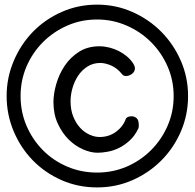

<svg xmlns="http://www.w3.org/2000/svg" viewBox="-20 -693 845 833"><path d="M581.1 -137.7Q566.4 -105.5 543.9 -84.5Q521.5 -63.5 496.6 -51.3Q471.7 -39.1 446.8 -34.7Q421.9 -30.3 403.3 -30.3Q374 -30.3 340.3 -44.9Q306.6 -59.6 278.3 -87.4Q250 -115.2 231 -156.2Q211.9 -197.3 211.9 -250Q211.9 -286.1 224.1 -328.6Q236.3 -371.1 260.7 -407.7Q285.2 -444.3 322.8 -468.3Q360.4 -492.2 411.1 -492.2Q432.6 -492.2 454.1 -486.8Q475.6 -481.4 495.1 -471.7Q514.6 -461.9 531.2 -447.8Q547.9 -433.6 559.6 -415Q565.4 -404.3 565.4 -396.5Q565.4 -382.8 553.2 -373Q541 -363.3 526.4 -363.3Q514.6 -363.3 508.8 -372.1Q488.3 -397.5 462.4 -408.7Q436.5 -419.9 415 -419.9Q383.8 -419.9 359.4 -404.3Q335 -388.7 318.8 -364.3Q302.7 -339.8 294.4 -310.5Q286.1 -281.2 286.1 -253.9Q286.1 -215.8 297.9 -187Q309.6 -158.2 327.6 -138.7Q345.7 -119.1 368.2 -108.9Q390.6 -98.6 412.1 -98.6Q453.1 -98.6 483.9 -121.6Q514.6 -144.5 526.4 -178.7Q533.2 -188.5 551.8 -188.5Q562.5 -188.5 572.3 -180.7Q582 -172.9 582 -151.4Q582 -148.4 582 -145Q582 -141.6 581.1 -137.7ZM401.4 -608.4Q332 -608.4 272 -582Q211.9 -555.7 166.5 -510.3Q121.1 -464.8 95.2 -404.8Q69.3 -344.7 69.3 -276.4Q69.3 -207 95.2 -147Q121.1 -86.9 166 -41.5Q210.9 3.9 271.5 29.8Q332 55.7 401.4 55.7Q469.7 55.7 529.8 29.8Q589.8 3.9 635.3 -41.5Q680.7 -86.9 707 -147Q733.4 -207 733.4 -276.4Q733.4 -344.7 707 -404.8Q680.7 -464.8 635.3 -510.3Q589.8 -555.7 529.3 -582Q468.8 -608.4 401.4 -608.4ZM401.4 -672.9Q482.4 -672.9 554.2 -641.1Q626 -609.4 679.7 -555.2Q733.4 -501 764.6 -429.2Q795.9 -357.4 795.9 -276.4Q795.9 -195.3 765.1 -123.5Q734.4 -51.8 680.7 2.4Q627 56.6 555.2 88.4Q483.4 120.1 401.4 120.1Q318.4 120.1 246.6 88.4Q174.8 56.6 122.1 2.4Q69.3 -51.8 39.1 -124Q8.8 -196.3 8.8 -276.4Q8.8 -356.4 39.6 -428.7Q70.3 -501 123 -555.2Q175.8 -609.4 247.6 -641.1Q319.3 -672.9 401.4 -672.9Z"/></svg>

Font: Gamja Flower
Style: Regular
Weight: 400
Designer: YoonDesign Inc.
Foundry: YoonDesign Inc.
Version: Version 3.00;build 20171102